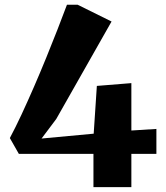

<svg xmlns="http://www.w3.org/2000/svg" viewBox="-20 -770 682 790"><path d="M364.5 0V-137H57.5L20.5 -202Q43.5 -245 68.8 -299.2Q94 -353.5 120 -413.2Q146 -473 170.5 -533.2Q195 -593.5 216.8 -649.2Q238.5 -705 255.5 -750.5H299.5L439 -681.5L211.5 -280.5L151 -200L365.5 -220L378.5 -416.5L520.5 -428V-233L623.5 -239.5V-137H520.5V0Z"/></svg>

Font: Merriweather 60pt Black
Style: Regular
Weight: 900
Version: Version 2.100